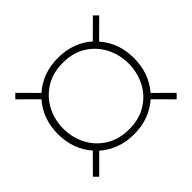

<svg xmlns="http://www.w3.org/2000/svg" viewBox="-123 -794 817 817"><g transform="rotate(-45 285.0 -385.5)"><path d="M52 -132.5 33 -151.5 111.5 -230.5Q56 -294 56 -385Q56 -476 111.5 -539.5L32.5 -618L52 -637.5L130.5 -558.5Q160 -585 199 -599.8Q238 -614.5 285.5 -614.5Q333 -614.5 372 -599.8Q411 -585 440 -559L518.5 -637L537.5 -618L458.5 -539.5Q514 -476 514 -385Q514 -294.5 459 -230L537.5 -152L518 -132.5L440 -211Q411 -185 372 -170Q333 -155 285.5 -155Q238 -155 198.8 -170Q159.5 -185 130.5 -211ZM285.5 -185Q347.5 -185 391.2 -212.8Q435 -240.5 458.2 -286.2Q481.5 -332 481.5 -385Q481.5 -438 458.2 -483.5Q435 -529 391.2 -557Q347.5 -585 285.5 -585Q224 -585 179.8 -557Q135.5 -529 112 -483.5Q88.5 -438 88.5 -385Q88.5 -332 112 -286.2Q135.5 -240.5 179.8 -212.8Q224 -185 285.5 -185Z"/></g></svg>

Font: Bodoni Moda 9pt ExtraBold
Style: Regular
Weight: 800
Designer: Owen Earl
Foundry: indestructible type
Version: Version 2.005